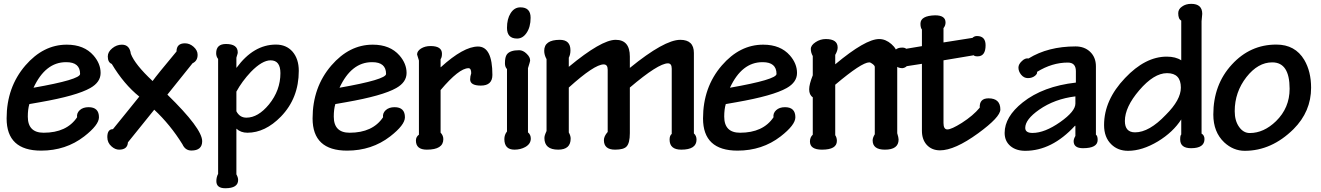

<svg xmlns="http://www.w3.org/2000/svg" viewBox="-20 -787 6971 1013"><path d="M332.8 -551.3Q423.6 -551.3 473.3 -494.4Q510.8 -451.3 510.8 -402.1Q510.8 -353.3 456.4 -322.6Q384.1 -281.5 190.8 -247.7L134.9 -237.9Q126.7 -210.3 126.7 -171.8Q126.7 -86.7 210.3 -86.7Q331.8 -86.7 386.7 -168.2Q383.6 -189.7 400.5 -205.6Q417.9 -221.5 447.2 -221.5Q502.1 -221.5 502.1 -168.2Q502.1 -127.7 424.1 -67.2Q327.2 7.7 196.9 7.7Q14.9 7.7 14.9 -162.1Q14.9 -326.7 113.8 -441.5Q208.7 -551.3 331.8 -551.3ZM328.2 -459Q219.5 -459 156.9 -324.1Q402.6 -367.2 402.6 -396.9Q402.6 -459 329.7 -459Z M654.9 -35.9Q652.8 2.6 608.2 2.6Q588.2 2.6 569.2 -13.8Q546.2 -33.3 546.2 -63.6Q546.2 -105.6 575.9 -105.6Q597.4 -132.8 646.2 -192.3Q691.8 -248.2 714.9 -277.4Q633.3 -343.1 569.7 -449.7Q548.7 -457.9 548.7 -489.2Q548.7 -513.3 572.3 -532.3Q595.4 -551.3 623.1 -551.3Q664.1 -551.3 670.3 -503.1Q691.8 -446.7 785.1 -359.5Q808.2 -391.8 911.3 -515.4Q911.3 -558.5 955.9 -558.5Q980.5 -558.5 1001 -540.5Q1022.6 -521.5 1022.6 -497.9Q1022.6 -465.6 995.9 -453.3L863.1 -287.7Q1046.7 -108.7 1046.7 -42.1Q1046.7 7.2 989.7 7.2Q957.4 7.2 942.6 -25.6Q878.5 -129.2 793.8 -208.2Z M1227.2 -429.7H1228.2Q1317.9 -551.8 1435.9 -551.8Q1490.3 -551.8 1523.1 -514.9Q1556.4 -476.4 1556.4 -413.3Q1556.4 -269.2 1462.1 -171.8Q1379 -86.7 1285.1 -86.7Q1250.3 -86.7 1227.2 -108.2V132.8Q1236.4 149.2 1236.4 162.6Q1236.4 206.2 1168.7 206.2Q1121.5 206.2 1121.5 168.7Q1121.5 147.7 1130.8 130.3V-475.9Q1120.5 -488.7 1120.5 -506.2Q1120.5 -554.9 1172.3 -554.9Q1234.4 -554.9 1234.4 -510.3Q1234.4 -504.6 1230.8 -494.9L1227.2 -482.6ZM1227.2 -200Q1244.6 -166.2 1280 -166.2Q1341.5 -166.2 1399 -235.9Q1459.5 -310.3 1459.5 -401Q1459.5 -468.7 1407.7 -468.7Q1363.1 -468.7 1303.6 -407.7Q1256.4 -357.4 1227.2 -303.6Z M1947.2 -551.3Q2037.9 -551.3 2087.7 -494.4Q2125.1 -451.3 2125.1 -402.1Q2125.1 -353.3 2070.8 -322.6Q1998.5 -281.5 1805.1 -247.7L1749.2 -237.9Q1741 -210.3 1741 -171.8Q1741 -86.7 1824.6 -86.7Q1946.2 -86.7 2001 -168.2Q1997.9 -189.7 2014.9 -205.6Q2032.3 -221.5 2061.5 -221.5Q2116.4 -221.5 2116.4 -168.2Q2116.4 -127.7 2038.5 -67.2Q1941.5 7.7 1811.3 7.7Q1629.2 7.7 1629.2 -162.1Q1629.2 -326.7 1728.2 -441.5Q1823.1 -551.3 1946.2 -551.3ZM1942.6 -459Q1833.8 -459 1771.3 -324.1Q2016.9 -367.2 2016.9 -396.9Q2016.9 -459 1944.1 -459Z M2190.3 -467.7 2180.5 -499.5Q2180.5 -517.4 2201 -530.8Q2222.6 -544.1 2251.3 -544.1Q2311.8 -544.1 2311.8 -503.6Q2311.8 -483.6 2304.6 -474.9V-432.3H2305.6Q2425.6 -541.5 2502.1 -541.5Q2577.9 -541.5 2577.9 -391.8Q2577.9 -335.4 2516.9 -335.4Q2460.5 -335.4 2460.5 -368.2Q2460.5 -383.6 2466.2 -400.5Q2466.2 -427.2 2451.8 -427.2Q2402.1 -427.2 2304.6 -311.8V-87.2Q2319 -72.3 2319 -52.8Q2319 2.6 2231.8 2.6Q2174.4 2.6 2174.4 -45.6Q2174.4 -65.1 2190.3 -76.4Z M2726.2 -748.2Q2779.5 -748.2 2779.5 -693.3Q2779.5 -643.6 2757.4 -612.3Q2737.4 -583.6 2708.2 -583.6Q2654.9 -583.6 2654.9 -640Q2654.9 -687.2 2673.8 -716.9Q2693.3 -748.2 2725.1 -748.2ZM2776.9 -466.2Q2776.9 -463.1 2765.6 -427.2V-88.7Q2780.5 -76.4 2780.5 -55.9Q2780.5 -27.7 2751.3 -11.3Q2726.2 2.6 2694.4 2.6Q2641 2.6 2641 -53.3Q2641 -75.9 2654.9 -93.3V-422.6Q2644.1 -433.3 2644.1 -453.3Q2644.1 -486.2 2654.4 -500Q2670.8 -522.1 2719 -522.1Q2739.5 -522.1 2758.5 -503.6Q2777.9 -485.1 2776.9 -467.2Z M2981 -88.2Q2990.8 -70.8 2990.8 -55.9Q2990.8 2.6 2925.1 2.6Q2852.3 2.6 2852.3 -59Q2852.3 -68.7 2856.9 -80L2863.6 -95.9V-474.9Q2851.3 -496.9 2851.3 -519Q2851.3 -576.9 2933.8 -576.9Q2989.7 -576.9 2989.7 -521.5Q2989.7 -499 2981 -482.6V-434.4Q3152.8 -576.9 3228.2 -576.9Q3303.1 -576.9 3303.1 -488.7V-428.7Q3485.1 -576.9 3569.2 -576.9Q3641 -576.9 3641 -507.7V-83.1Q3654.9 -70.8 3654.9 -50.3Q3654.9 2.6 3574.4 2.6Q3512.8 2.6 3512.8 -50.3Q3512.8 -71.8 3524.1 -80.5V-424.6Q3524.1 -452.8 3504.1 -452.8Q3453.3 -452.8 3303.1 -325.1V-84.6Q3303.1 -31.3 3285.1 -13.3Q3269.7 2.6 3225.1 2.6Q3166.2 2.6 3166.2 -47.7Q3166.2 -68.2 3186.2 -90.8V-419.5Q3186.2 -447.2 3165.1 -447.2Q3115.9 -447.2 2981 -325.1Z M4007.2 -551.3Q4097.9 -551.3 4147.7 -494.4Q4185.1 -451.3 4185.1 -402.1Q4185.1 -353.3 4130.8 -322.6Q4058.5 -281.5 3865.1 -247.7L3809.2 -237.9Q3801 -210.3 3801 -171.8Q3801 -86.7 3884.6 -86.7Q4006.2 -86.7 4061 -168.2Q4057.9 -189.7 4074.9 -205.6Q4092.3 -221.5 4121.5 -221.5Q4176.4 -221.5 4176.4 -168.2Q4176.4 -127.7 4098.5 -67.2Q4001.5 7.7 3871.3 7.7Q3689.2 7.7 3689.2 -162.1Q3689.2 -326.7 3788.2 -441.5Q3883.1 -551.3 4006.2 -551.3ZM4002.6 -459Q3893.8 -459 3831.3 -324.1Q4076.9 -367.2 4076.9 -396.9Q4076.9 -459 4004.1 -459Z M4386.7 -73.8Q4395.4 -61 4395.4 -43.6Q4395.4 2.6 4316.9 2.6Q4253.3 2.6 4253.3 -40.5Q4253.3 -62.6 4268.2 -76.4V-273.8Q4249.2 -286.2 4249.2 -315.9Q4249.2 -342.1 4268.2 -389.7V-491.3Q4257.9 -509.2 4257.9 -528.7Q4257.9 -548.2 4283.1 -564.6Q4307.7 -581 4336.9 -581Q4399.5 -581 4399.5 -536.4Q4399.5 -519.5 4386.7 -497.4V-447.7Q4546.2 -581 4618.5 -581Q4652.8 -581 4683.1 -554.4Q4713.8 -527.7 4713.8 -497.4V-84.1Q4721 -61 4721 -50.8Q4721 2.6 4648.7 2.6Q4584.1 2.6 4584.1 -46.2Q4584.1 -60.5 4595.4 -78.5V-433.8Q4595.4 -440.5 4584.1 -449.2Q4573.3 -457.9 4566.2 -457.9Q4526.2 -457.9 4386.7 -340Z M4844.1 -631.3Q4836.4 -640.5 4836.4 -662.1Q4836.4 -704.1 4913.8 -706.2Q4968.7 -706.2 4968.7 -668.2Q4968.7 -651.8 4957.9 -638.5V-563.1L5110.8 -587.2Q5120.5 -596.9 5134.4 -596.9Q5180 -596.9 5180 -548.2Q5180 -489.7 5137.9 -489.7Q5121.5 -489.7 5117.4 -495.4L4957.9 -468.7V-137.9Q4957.9 -104.1 4978.5 -104.1Q4999.5 -104.1 5054.4 -138.5Q5114.4 -176.9 5149.2 -219Q5146.7 -268.2 5195.4 -268.2Q5257.9 -268.2 5257.9 -209.2Q5257.9 -169.2 5140.5 -83.6Q5016.9 6.2 4939.5 6.2Q4895.9 6.2 4869.2 -23.1Q4844.1 -51.3 4844.1 -96.9V-450.3L4764.1 -437.9Q4754.9 -428.7 4740 -427.2Q4691.3 -429.2 4691.3 -484.6Q4691.3 -535.9 4740 -535.9Q4754.4 -535.9 4761 -529.7L4844.1 -543.6Z M5656.4 -411.3Q5656.4 -456.9 5613.8 -456.9Q5530.8 -456.9 5451.3 -407.7Q5454.4 -399 5441.5 -387.7Q5426.2 -374.9 5403.1 -374.9Q5382.1 -374.9 5367.2 -393.3Q5353.3 -410.8 5353.3 -430.3Q5353.3 -447.7 5370.8 -464.1Q5388.7 -482.1 5406.7 -478.5Q5509.7 -542.1 5654.9 -542.1Q5701 -542.1 5730.8 -514.4Q5762.1 -485.1 5762.1 -436.9V-76.4Q5771.3 -70.3 5771.3 -48.7Q5771.3 -5.1 5693.8 -5.1Q5644.6 -5.1 5644.6 -42.1Q5644.6 -53.8 5653.8 -69.7V-123.1H5651.3Q5529.7 8.7 5389.2 8.7Q5342.1 8.7 5312.3 -15.4Q5280.5 -41.5 5280.5 -85.6Q5280.5 -170.8 5375.9 -246.7Q5483.1 -331.8 5656.4 -351.3ZM5653.8 -278.5Q5544.1 -265.1 5462.6 -208.2Q5389.2 -156.9 5389.2 -112.3Q5389.2 -85.6 5427.7 -85.6Q5491.8 -85.6 5573.8 -143.1Q5653.8 -199.5 5653.8 -240.5Z M6212.3 -678.5Q6196.4 -686.2 6196.4 -717.4Q6196.4 -739 6216.4 -752.3Q6235.9 -766.7 6265.1 -766.7Q6323.1 -766.7 6323.1 -713.8L6319.5 -674.9V-82.1Q6334.9 -73.3 6334.9 -53.3Q6334.9 -5.1 6264.1 -5.1Q6206.7 -5.1 6206.7 -51.3Q6206.7 -72.8 6212.3 -77.4V-156.9Q6169.2 -89.7 6089.2 -41Q6006.2 8.7 5931.8 8.7Q5877.9 8.7 5843.1 -25.6Q5805.1 -62.6 5805.1 -127.2Q5805.1 -259.5 5915.9 -375.4Q6022.6 -488.2 6135.4 -488.2Q6183.1 -488.2 6212.3 -468.7ZM6136.9 -401Q6068.2 -401 5990.8 -310.8Q5914.9 -222.1 5914.9 -148.7Q5914.9 -88.7 5968.7 -88.7Q6043.1 -88.7 6130.8 -181Q6210.3 -260 6210.3 -324.6Q6210.3 -401 6137.9 -401Z M6714.4 -551.8Q6813.3 -551.8 6861.5 -470.8Q6897.4 -409.7 6897.4 -324.1Q6897.4 -198.5 6804.6 -105.6Q6688.7 8.7 6547.2 8.7Q6487.2 8.7 6439 -35.9Q6381.5 -90.3 6381.5 -182.6Q6381.5 -340.5 6479.5 -446.7Q6575.9 -551.8 6713.3 -551.8ZM6691.8 -457.9Q6617.4 -457.9 6556.4 -380.5Q6494.4 -301 6494.4 -200.5Q6494.4 -149.2 6517.9 -116.9Q6540.5 -85.1 6573.8 -85.1Q6647.7 -85.1 6712.3 -147.7Q6784.1 -217.9 6784.1 -318.5Q6784.1 -457.9 6692.8 -457.9Z"/></svg>

Font: Myanmar Handwriting
Style: Regular
Weight: 400
Designer: Khon Soe Zaw Thu
Foundry: PaOh Unicode khonsoezawthu@gmail.com and @hotmail.com
Version: Version 1.30 November 9, 2016